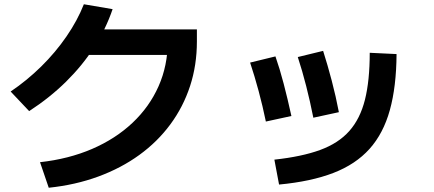

<svg xmlns="http://www.w3.org/2000/svg" viewBox="-20 -835 2040 902"><path d="M168 -73Q303 -88 413 -135.5Q523 -183 602.5 -258Q682 -333 725 -430Q768 -527 768 -640L825 -577H345V-697H905V-640Q905 -529 873 -431Q841 -333 780.5 -251Q720 -169 634.5 -107Q549 -45 441.5 -5.5Q334 34 209 47ZM30 -405Q107 -457 174 -523Q241 -589 292.5 -664Q344 -739 374 -815L509 -792Q477 -698 422 -612.5Q367 -527 290.5 -451.5Q214 -376 117 -313Z M1269 -85Q1398 -99 1484 -130.5Q1570 -162 1621 -219.5Q1672 -277 1694.5 -366.5Q1717 -456 1717 -587L1843 -581Q1842 -428 1811.5 -318Q1781 -208 1716 -135.5Q1651 -63 1546 -22.5Q1441 18 1291 32ZM1229 -264Q1214 -337 1195 -407.5Q1176 -478 1155 -541L1274 -570Q1294 -513 1312.5 -442.5Q1331 -372 1349 -290ZM1452 -282Q1437 -358 1418.5 -430.5Q1400 -503 1379 -567L1498 -596Q1519 -530 1538.5 -456Q1558 -382 1572 -308Z"/></svg>

Font: M PLUS 2
Style: Bold
Weight: 700
Designer: Coji Morishita
Foundry: UNDERFOREST DESIGN
Version: Version 1.001